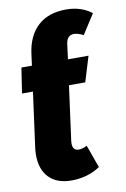

<svg xmlns="http://www.w3.org/2000/svg" viewBox="-88 -812 578 882"><g transform="rotate(-10 201.5 -371.0)"><path d="M253 -533H349L313 -415H237L203 -163Q202 -158 202 -150Q202 -116 230 -116Q247 -116 269 -127L307 -21Q278 -1 243.5 8.5Q209 18 174 18Q105 18 68.5 -20Q32 -58 32 -126Q32 -145 35 -164L69 -415H18L36 -533H85L92 -586Q103 -670 152 -715Q201 -760 284 -760Q354 -760 403 -722L344 -630Q318 -643 300 -643Q267 -643 262 -602Z"/></g></svg>

Font: Fira Sans Extra Condensed ExtraBold
Style: Italic
Weight: 800
Width: 3
Italic angle: -8°
Designer: Carrois Corporate & Edenspiekermann AG
Foundry: Carrois Corporate GbR & Edenspiekermann AG
Version: Version 4.203